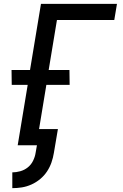

<svg xmlns="http://www.w3.org/2000/svg" viewBox="-20 -755 640 998"><path d="M44 223V141Q64 141 85.5 135Q107 129 124.5 115Q142 101 152 80.5Q162 60 165 40L172 0H72L124 -314H41L40 -391H136L193 -735H588L574 -651H276L233 -391H341L342 -314H221L183 -84H281L260 40Q256 65 247.5 89.5Q239 114 224.5 136Q210 158 189 175.5Q168 193 143.5 204Q119 215 94 219Q69 223 44 223Z"/></svg>

Font: Iosevka Aile Medium
Style: Italic
Weight: 500
Italic angle: -9°
Designer: Belleve Invis
Foundry: Belleve Invis
Version: Version 31.1.0; ttfautohint (v1.8.4)